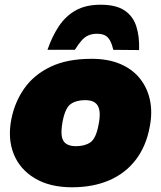

<svg xmlns="http://www.w3.org/2000/svg" viewBox="-20 -784 682 813"><path d="M285 9Q191 9 127.5 -29Q64 -67 38 -132Q12 -197 28 -279Q42 -351 82.5 -409Q123 -467 193.5 -501Q264 -535 368 -535Q438 -535 489.5 -513Q541 -491 572.5 -451.5Q604 -412 615 -360Q626 -308 614 -247Q599 -165 555 -107.5Q511 -50 442.5 -20.5Q374 9 285 9ZM301 -165Q339 -165 362.5 -181Q386 -197 397 -254Q405 -293 401 -316Q397 -339 382 -349.5Q367 -360 341 -360Q303 -360 279.5 -343.5Q256 -327 245 -269Q238 -231 241.5 -208Q245 -185 260.5 -175Q276 -165 301 -165ZM406 -764Q471 -764 507 -740Q543 -716 557 -673Q571 -630 569 -572L460 -573Q454 -597 446 -612Q438 -627 425 -634Q412 -641 390 -641Q370 -641 354 -634Q338 -627 325 -612Q312 -597 297 -573H181Q201 -631 230 -674Q259 -717 301.5 -740.5Q344 -764 406 -764Z"/></svg>

Font: REM Black
Style: Italic
Weight: 900
Italic angle: -11°
Designer: Octavio Pardo
Foundry: Ashler Design
Version: Version 1.005;gftools[0.9.28]